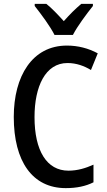

<svg xmlns="http://www.w3.org/2000/svg" viewBox="-20 -960 550 990"><path d="M261 -780H356C379 -825 427 -889 459 -929V-940H399C366 -912 342 -888 309 -851C278 -885 247 -918 219 -940H159V-929C193 -886 239 -824 261 -780ZM328 -635C374 -635 414 -620 449 -599L484 -685C436 -711 382 -725 325 -725C146 -725 51 -567 51 -357C51 -128 147 10 319 10C376 10 422 0 462 -20V-111C422 -93 380 -80 333 -80C221 -80 158 -183 158 -356C158 -514 214 -635 328 -635Z"/></svg>

Font: Noto Sans Myanmar UI Condensed Medium
Style: Regular
Weight: 500
Width: 3
Designer: Monotype Design Team
Foundry: Monotype Imaging Inc.
Version: Version 2.103